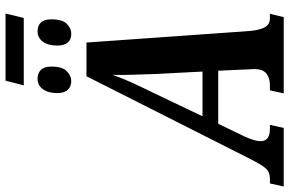

<svg xmlns="http://www.w3.org/2000/svg" viewBox="-234 -851 1047 695"><g transform="rotate(-90 289.5 -503.5)"><path d="M328 -941 345 -1007H588L572 -941ZM344 -769Q324 -769 312 -781.5Q300 -794 300 -820Q300 -852 314 -871.5Q328 -891 352 -891Q372 -891 384 -879Q396 -867 396 -841Q396 -801 379 -785Q362 -769 344 -769ZM515 -769Q472 -769 472 -820Q472 -852 486 -871.5Q500 -891 524 -891Q544 -891 555.5 -879Q567 -867 567 -841Q567 -801 550.5 -785Q534 -769 515 -769ZM-38 0 -27 -50H-9Q14 -50 27.5 -65Q41 -80 65 -128L361 -714H483L524 -134Q526 -96 536 -73Q546 -50 571 -50H587L575 0H299L310 -50H328Q355 -50 371 -63Q387 -76 387 -106Q387 -111 386.5 -117Q386 -123 386 -127L381 -237H189L143 -142Q126 -105 126 -84Q126 -50 170 -50H185L174 0ZM303 -476 216 -294H378L369 -467Q368 -511 366.5 -547Q365 -583 366 -619Q353 -583 339.5 -553Q326 -523 303 -476Z"/></g></svg>

Font: Noto Serif ExtraCondensed
Style: Bold Italic
Weight: 700
Width: 2
Italic angle: -12°
Designer: Monotype Design Team
Foundry: Monotype Imaging Inc.
Version: Version 2.013; ttfautohint (v1.8.4.7-5d5b)